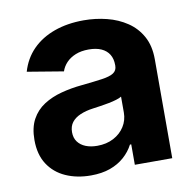

<svg xmlns="http://www.w3.org/2000/svg" viewBox="-68 -622 716 702"><g transform="rotate(-10 290.5 -271.5)"><path d="M215 10.6Q162.9 10.6 121.7 -7.8Q80.6 -26.1 57 -62.4Q33.4 -98.7 33.4 -152.6Q33.4 -198.5 50.1 -229.1Q66.8 -259.7 95.8 -278.4Q124.9 -297.1 161.8 -306.8Q198.7 -316.6 239.2 -320.4Q286.5 -325.2 315.5 -329.4Q344.6 -333.6 358.1 -342.5Q371.7 -351.5 371.7 -369.2V-371.6Q371.7 -394.9 361.8 -411.1Q351.8 -427.3 332.8 -435.9Q313.7 -444.5 285.9 -444.5Q257.9 -444.5 237 -436Q216 -427.4 202.6 -413.2Q189.2 -399 183.3 -381.3L49 -403.6Q62.9 -451.3 95.6 -484.5Q128.4 -517.7 177 -535.2Q225.7 -552.7 286.4 -552.7Q330.3 -552.7 371.8 -542.3Q413.3 -531.9 446.3 -509.7Q479.3 -487.6 498.7 -452.4Q518.1 -417.2 518.1 -367.5V0H379.2V-75.8H374.4Q361.2 -50.4 339.2 -31Q317.3 -11.5 286.4 -0.4Q255.5 10.6 215 10.6ZM256.2 -92.1Q290.8 -92.1 317 -105.9Q343.1 -119.6 357.9 -143Q372.8 -166.4 372.8 -195.2V-254.2Q366.1 -249.7 353 -245.8Q340 -241.8 323.9 -238.7Q307.8 -235.6 292.1 -233.3Q276.5 -231 264.3 -229.3Q237.3 -225.7 216.8 -216.9Q196.4 -208.2 185 -193.6Q173.7 -179 173.7 -156.9Q173.7 -135.7 184.4 -121.3Q195.1 -106.9 213.6 -99.5Q232.2 -92.1 256.2 -92.1Z"/></g></svg>

Font: Inter Variable LoSnoCo
Style: Regular
Weight: 400
Designer: Rasmus Andersson
Foundry: rsms
Version: Version 4.000;git-a52131595; featfreeze: case,dlig,ss01,ss02